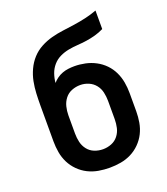

<svg xmlns="http://www.w3.org/2000/svg" viewBox="-138 -837 825 946"><g transform="rotate(-20 275.0 -364.0)"><path d="M275 12Q246 12 217 7Q188 2 162 -11Q136 -24 115 -45Q94 -66 81 -92Q68 -118 63 -147Q58 -176 58 -205V-393Q58 -424 59.5 -455.5Q61 -487 67 -517.5Q73 -548 86.5 -577Q100 -606 121 -629Q142 -652 170 -667Q198 -682 228 -690Q258 -698 289 -702Q320 -706 351 -710.5Q382 -715 412.5 -722Q443 -729 473 -740V-643Q451 -632 427.5 -625.5Q404 -619 380 -615.5Q356 -612 332 -610.5Q308 -609 284 -604.5Q260 -600 238 -589.5Q216 -579 200 -560.5Q184 -542 176 -519Q168 -496 166 -472Q176 -484 189.5 -493.5Q203 -503 218 -508.5Q233 -514 249 -516Q265 -518 281 -518Q309 -518 337.5 -512Q366 -506 391.5 -492.5Q417 -479 437 -458.5Q457 -438 469.5 -412Q482 -386 487 -357.5Q492 -329 492 -301V-205Q492 -176 487 -147Q482 -118 469 -92Q456 -66 435 -45Q414 -24 388 -11Q362 2 333 7Q304 12 275 12ZM275 -85Q298 -85 319.5 -93.5Q341 -102 355 -120Q369 -138 374 -160Q379 -182 379 -205V-301Q379 -323 374 -345.5Q369 -368 355 -385.5Q341 -403 320 -412Q299 -421 276 -421Q253 -421 231.5 -412.5Q210 -404 196 -386Q182 -368 176.5 -345.5Q171 -323 171 -301V-205Q171 -182 176 -160Q181 -138 195 -120Q209 -102 230.5 -93.5Q252 -85 275 -85Z"/></g></svg>

Font: Lode Term
Style: Bold
Weight: 700
Monospace: yes
Designer: Belleve Invis
Foundry: Belleve Invis
Version: Version 29.2.0